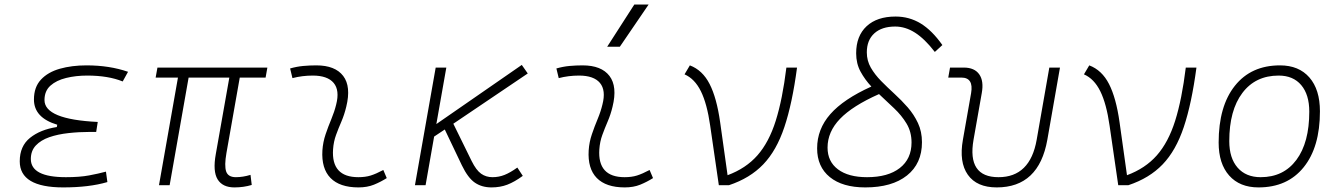

<svg xmlns="http://www.w3.org/2000/svg" viewBox="-20 -815 5899 845"><path d="M258.3 9.8Q66.9 9.8 66.9 -105Q66.9 -171.9 112.1 -208.3Q157.2 -244.6 230 -255.9L231.9 -266.1Q129.4 -296.9 129.4 -377Q129.4 -431.6 160.2 -464.6Q190.9 -497.6 243.4 -512.5Q295.9 -527.3 360.8 -527.3Q461.9 -527.3 543.5 -499L520 -456.5Q456.1 -482.4 363.8 -482.4Q314 -482.4 271 -471.9Q228 -461.4 201.9 -438Q175.8 -414.6 175.8 -374.5Q175.8 -289.6 410.2 -278.3L403.3 -234.4H375.5Q327.1 -234.4 280.8 -229.2Q234.4 -224.1 197 -211.2Q159.7 -198.2 137.7 -174.8Q115.7 -151.4 115.7 -115.2Q115.7 -35.2 270 -35.2Q330.6 -35.2 372.1 -43Q413.6 -50.8 446.3 -59.6L452.6 -13.7Q372.6 9.8 258.3 9.8Z M1011.7 9.8Q959.5 9.8 937.7 -25.6Q916 -61 929.7 -136.7L989.3 -473.6H810.1L726.6 0H679.7L763.2 -473.6H665L672.9 -517.6H1156.7L1148.9 -473.6H1035.2L976.6 -141.6Q966.8 -85.9 975.3 -60.5Q983.9 -35.2 1018.1 -35.2Q1048.8 -35.2 1082.5 -45.4L1087.9 -1Q1052.2 9.8 1011.7 9.8Z M1667 -66.9 1682.1 -31.2Q1655.3 -14.2 1625.7 -2.2Q1596.2 9.8 1557.6 9.8Q1475.1 9.8 1434.6 -31.7Q1394 -73.2 1398.9 -153.3Q1401.4 -189.9 1413.1 -224.4Q1424.8 -258.8 1438.5 -291.5Q1452.1 -324.2 1459.5 -355Q1475.6 -417.5 1448.5 -450Q1421.4 -482.4 1356.4 -482.4Q1310.1 -482.4 1267.1 -471.2L1256.8 -513.7Q1285.6 -522 1314.5 -524.7Q1343.3 -527.3 1372.1 -527.3Q1455.1 -527.3 1490.5 -480.7Q1525.9 -434.1 1503.9 -345.2Q1495.6 -310.5 1482.7 -280.5Q1469.7 -250.5 1459 -221.2Q1448.2 -191.9 1445.8 -157.7Q1437.5 -35.2 1557.1 -35.2Q1587.9 -35.2 1611.3 -42.5Q1634.8 -49.8 1667 -66.9Z M1806.2 0 1897.5 -517.6H1944.3L1900.4 -269L2276.4 -529.3L2302.7 -491.7L1975.1 -270.5L2055.7 -106.4Q2075.7 -65.9 2097.4 -50.5Q2119.1 -35.2 2147.5 -35.2Q2175.3 -35.2 2200.4 -45.2Q2225.6 -55.2 2256.8 -77.6L2280.8 -41Q2244.1 -14.2 2212.6 -2.2Q2181.2 9.8 2143.1 9.8Q2100.6 9.8 2070.1 -11Q2039.6 -31.7 2012.7 -87.4L1937.5 -245.1L1890.6 -213.9L1853 0Z M2838.9 -66.9 2854 -31.2Q2827.1 -14.2 2797.6 -2.2Q2768.1 9.8 2729.5 9.8Q2647 9.8 2606.4 -31.7Q2565.9 -73.2 2570.8 -153.3Q2573.2 -189.9 2585 -224.4Q2596.7 -258.8 2610.4 -291.5Q2624 -324.2 2631.3 -355Q2647.5 -417.5 2620.4 -450Q2593.3 -482.4 2528.3 -482.4Q2481.9 -482.4 2439 -471.2L2428.7 -513.7Q2457.5 -522 2486.3 -524.7Q2515.1 -527.3 2543.9 -527.3Q2627 -527.3 2662.4 -480.7Q2697.8 -434.1 2675.8 -345.2Q2667.5 -310.5 2654.5 -280.5Q2641.6 -250.5 2630.9 -221.2Q2620.1 -191.9 2617.7 -157.7Q2609.4 -35.2 2729 -35.2Q2759.8 -35.2 2783.2 -42.5Q2806.6 -49.8 2838.9 -66.9ZM2652.3 -609.4 2771.5 -794.9H2834.5L2708 -609.4Z M3143.6 0 3105.5 -262.2Q3091.8 -358.4 3064.7 -413.3Q3037.6 -468.3 2992.7 -487.8L3016.1 -527.3Q3071.8 -506.3 3103 -445.3Q3134.3 -384.3 3149.4 -276.9L3182.1 -43.9Q3262.7 -73.7 3313.5 -131.3Q3364.3 -189 3394 -283.4Q3423.8 -377.9 3440.9 -517.6H3487.8Q3466.8 -359.4 3432.1 -255.9Q3397.5 -152.3 3339.1 -91.6Q3280.8 -30.8 3188.5 0Z M3788.1 9.8Q3688 9.8 3632.1 -35.6Q3576.2 -81.1 3576.2 -162.1Q3576.2 -246.6 3634.3 -312.7Q3692.4 -378.9 3814.9 -434.1Q3786.6 -464.4 3767.3 -499.8Q3748 -535.2 3748 -580.6Q3748 -656.7 3793.9 -699.5Q3839.8 -742.2 3921.4 -742.2Q3981.9 -742.2 4032 -711.7Q4082 -681.2 4127.4 -616.7L4094.2 -586.4Q4049.8 -644 4007.3 -671.1Q3964.8 -698.2 3919.9 -698.2Q3860.8 -698.2 3827.9 -668.2Q3794.9 -638.2 3794.9 -584.5Q3794.9 -547.9 3812.5 -517.3Q3830.1 -486.8 3857.7 -458.7Q3885.3 -430.7 3916.3 -402.3Q3947.3 -374 3974.9 -342.5Q4002.4 -311 4020 -273.4Q4037.6 -235.8 4037.6 -189Q4037.6 -95.2 3971.7 -42.7Q3905.8 9.8 3788.1 9.8ZM3848.6 -400.9Q3731.9 -349.1 3677 -292Q3622.1 -234.9 3622.1 -165.5Q3622.1 -104 3668 -69.6Q3713.9 -35.2 3795.9 -35.2Q3888.2 -35.2 3939.9 -75.4Q3991.7 -115.7 3991.7 -188Q3991.7 -234.4 3970 -270.8Q3948.2 -307.1 3915 -338.4Q3881.8 -369.6 3848.6 -400.9Z M4366.7 9.8Q4278.8 9.8 4239.5 -45.9Q4200.2 -101.6 4217.8 -200.2L4253.9 -405.3Q4265.6 -473.6 4210.9 -473.6H4153.3L4161.1 -517.6H4221.7Q4268.6 -517.6 4289.6 -488Q4310.5 -458.5 4300.8 -405.3L4264.6 -200.2Q4235.8 -35.2 4374.5 -35.2Q4513.7 -35.2 4542.5 -200.2L4598.1 -517.6H4645L4589.4 -200.2Q4552.2 9.8 4366.7 9.8Z M4901.4 0 4863.3 -262.2Q4849.6 -358.4 4822.5 -413.3Q4795.4 -468.3 4750.5 -487.8L4773.9 -527.3Q4829.6 -506.3 4860.8 -445.3Q4892.1 -384.3 4907.2 -276.9L4939.9 -43.9Q5020.5 -73.7 5071.3 -131.3Q5122.1 -189 5151.9 -283.4Q5181.6 -377.9 5198.7 -517.6H5245.6Q5224.6 -359.4 5189.9 -255.9Q5155.3 -152.3 5096.9 -91.6Q5038.6 -30.8 4946.3 0Z M5518.6 9.8Q5436 9.8 5389.6 -42.5Q5343.3 -94.7 5343.3 -187.5Q5343.3 -347.7 5414.8 -437.5Q5486.3 -527.3 5613.3 -527.3Q5696.3 -527.3 5742.7 -474.1Q5789.1 -420.9 5789.1 -325.2Q5789.1 -167.5 5717.5 -78.9Q5646 9.8 5518.6 9.8ZM5528.3 -35.2Q5628.9 -35.2 5685.5 -111.3Q5742.2 -187.5 5742.2 -323.7Q5742.2 -398.4 5706.8 -440.4Q5671.4 -482.4 5607.4 -482.4Q5505.4 -482.4 5447.8 -406Q5390.1 -329.6 5390.1 -193.8Q5390.1 -119.1 5426.8 -77.1Q5463.4 -35.2 5528.3 -35.2Z"/></svg>

Font: Cascadia Code NF ExtraLight
Style: Italic
Weight: 200
Italic angle: -10°
Monospace: yes
Designer: Aaron Bell
Foundry: Saja Typeworks
Version: Version 2404.023; ttfautohint (v1.8.4)